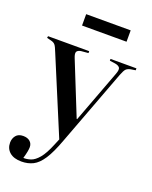

<svg xmlns="http://www.w3.org/2000/svg" viewBox="-172 -805 894 1127"><g transform="rotate(20 275.0 -241.5)"><path d="M104 230Q56 230 30 207.5Q4 185 4 148Q4 122 19 103.5Q34 85 64 85Q91 85 106.5 98.5Q122 112 122 134Q122 145 119 161.5Q116 178 108 206Q130 207 154 199Q178 191 203 161.5Q228 132 254 68L269 32L71 -442Q59 -473 51 -482.5Q43 -492 29 -496L-2 -504L0 -515H257V-503L212 -499Q192 -496 186 -485Q180 -474 191 -447L324 -116H327L450 -444Q461 -473 454 -484Q447 -495 425 -499L390 -504V-515H552V-503L521 -498Q503 -494 494 -485Q485 -476 473 -445L295 29Q265 111 236.5 154.5Q208 198 176 214Q144 230 104 230ZM166 -642V-713H444V-642Z"/></g></svg>

Font: Literata 72pt Medium
Style: Regular
Weight: 500
Designer: Latin by Veronika Burian and Jose Scaglione. Greek by Irene Vlachou. Cyrillic by Vera Evstafieva.
Foundry: TypeTogether
Version: Version 3.002